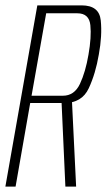

<svg xmlns="http://www.w3.org/2000/svg" viewBox="-42 -695 397 715"><path d="M-22 0H16L70.5 -311.5H197.5Q263 -311.5 288.5 -366.2Q314 -421 326 -492Q339 -563 333.2 -619Q327.5 -675 262 -675H97ZM201.5 0H241.5L225.5 -328.5L187 -320ZM75.5 -338.5 130 -645.5H246Q290 -645.5 294.5 -601.2Q299 -557 287.5 -491.5Q276.5 -427 255.8 -382.8Q235 -338.5 192 -338.5Z"/></svg>

Font: Anybody Condensed ExtraLight
Style: Italic
Weight: 250
Width: 3
Italic angle: -10°
Version: Version 1.113;gftools[0.9.25]